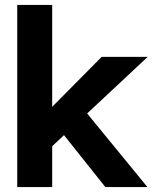

<svg xmlns="http://www.w3.org/2000/svg" viewBox="-20 -760 624 780"><path d="M334 -299 579 0H408L240 -211L192 -166V0H50V-740H192V-326L393 -529H580Z"/></svg>

Font: Our Lexend SemiBold
Style: Regular
Weight: 600
Designer: Bonnie Shaver-Troup, Thomas Jockin
Foundry: Lexend
Version: Version 1.007